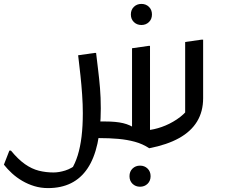

<svg xmlns="http://www.w3.org/2000/svg" viewBox="-56 -707 1156 983"><path d="M437 0 402 -85H484Q538 -85 574 -76.5Q610 -68 638 -48L620 -16V-460L704 -472H712V7L696 -40Q732 -43 772 -57Q812 -71 849 -95.5Q886 -120 913 -155L892 -85V-492L976 -504H984V-204Q984 -136 953 -85Q922 -34 861 0Q800 34 708 52Q675 30 635 19Q595 8 549.5 4Q504 0 452 0ZM0 64Q37 109 72 133.5Q107 158 143 167Q179 176 218 176Q246 176 278 166Q310 156 344 129L308 164Q329 130 342 88Q355 46 361.5 -7.5Q368 -61 368 -128Q368 -172 364.5 -223Q361 -274 356 -319.5Q351 -365 347.5 -394.5Q344 -424 344 -424L428 -436H436Q441 -392 446.5 -348Q452 -304 456 -256Q460 -208 460 -152Q460 -49 443 28Q426 105 392 155.5Q358 206 307.5 231Q257 256 190 256Q153 256 120 246Q87 236 58 219Q29 202 5.5 180.5Q-18 159 -36 136L-8 64ZM607 195Q607 171 622.5 156Q638 141 661 141Q684 141 699.5 156Q715 171 715 195Q715 219 699.5 234Q684 249 661 249Q638 249 622.5 234Q607 219 607 195ZM668 -579Q645 -579 629.5 -594Q614 -609 614 -633Q614 -657 629.5 -672Q645 -687 668 -687Q691 -687 706.5 -672Q722 -657 722 -633Q722 -609 706.5 -594Q691 -579 668 -579Z"/></svg>

Font: Kufam
Style: Regular
Weight: 400
Designer: Wael Morcos, Artur Schmal
Foundry: Original Type
Version: Version 1.301; ttfautohint (v1.8.3)